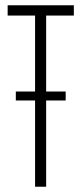

<svg xmlns="http://www.w3.org/2000/svg" viewBox="-20 -708 308 728"><path d="M40 -327V-361H229V-327ZM113 0V-649H9V-688H260V-649H155V0Z"/></svg>

Font: Saira UltraCondensed ExtraLight
Style: Regular
Weight: 250
Width: 1
Designer: Hector Gatti with collaboration of the Omnibus-Type team
Foundry: Omnibus-Type
Version: Version 1.101